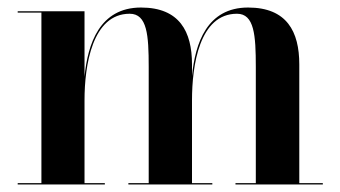

<svg xmlns="http://www.w3.org/2000/svg" viewBox="-20 -490 904 510"><path d="M27 -3.5V0H258.5V-3.5H204.5V-223.5C204.5 -316 225 -453.5 324.5 -453.5C371 -453.5 375 -396.5 375 -312.5V-3.5H321V0H544V-3.5H490V-223.5C490 -316 509.5 -453.5 609.5 -453.5C655.5 -453.5 659.5 -396.5 659.5 -312.5V-3.5H605.5V0H837.5V-3.5H775V-319C775 -406 742 -470 639 -470C530 -470 498.5 -375.5 490 -288V-319C490 -406 457 -470 354.5 -470C245 -470 213 -374 204.5 -286V-460H27V-456.5H90V-3.5Z"/></svg>

Font: Bodoni* 48pt Medium
Style: Regular
Weight: 500
Version: Version 2.3